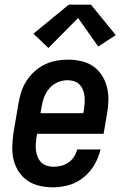

<svg xmlns="http://www.w3.org/2000/svg" viewBox="-20 -793 540 821"><path d="M208 8Q179 8 151 2Q123 -4 100 -19Q77 -34 61.5 -57Q46 -80 39 -106.5Q32 -133 32.5 -162.5Q33 -192 37 -221L59 -351Q63 -376 71 -400.5Q79 -425 93.5 -447.5Q108 -470 128 -488Q148 -506 172 -517.5Q196 -529 221 -533.5Q246 -538 271 -538Q300 -538 328 -531.5Q356 -525 378 -510Q400 -495 415 -472Q430 -449 437 -422Q444 -395 443.5 -366Q443 -337 438 -309L423 -221H139L136 -207Q134 -192 133 -177.5Q132 -163 134 -148.5Q136 -134 141.5 -121Q147 -108 156.5 -98.5Q166 -89 180 -84.5Q194 -80 208 -80Q225 -80 241.5 -84Q258 -88 272.5 -98Q287 -108 296.5 -123Q306 -138 310 -154H410Q402 -120 384 -89Q366 -58 338 -35Q310 -12 276 -2Q242 8 208 8ZM336 -309 339 -323Q341 -338 342 -352.5Q343 -367 341.5 -381Q340 -395 335 -408Q330 -421 320.5 -431Q311 -441 297.5 -445.5Q284 -450 269 -450Q248 -450 227.5 -441.5Q207 -433 192 -416Q177 -399 169 -378.5Q161 -358 158 -337L153 -309ZM187 -588 123 -649 274 -773H369L475 -643L400 -594L314 -716Z"/></svg>

Font: Iosevka Curly Slab SmBdObl
Style: Regular
Weight: 600
Italic angle: -9°
Monospace: yes
Designer: Belleve Invis
Foundry: Belleve Invis
Version: Version 11.0.0; ttfautohint (v1.8.3)